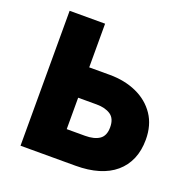

<svg xmlns="http://www.w3.org/2000/svg" viewBox="-125 -818 916 936"><g transform="rotate(20 332.5 -350.0)"><path d="M79.5 0V-700H263.5V-473.5H369.5Q448 -473.5 510 -445.5Q572 -417.5 607.8 -364.5Q643.5 -311.5 643.5 -236.5Q643.5 -180 624.8 -136Q606 -92 570.2 -61.5Q534.5 -31 482.8 -15.5Q431 0 365 0ZM263.5 -153H358.5Q406 -153 432.8 -171.2Q459.5 -189.5 459.5 -233.5Q459.5 -279 431.8 -297.5Q404 -316 359.5 -316H263.5Z"/></g></svg>

Font: Geologica ExtraBold
Style: Regular
Weight: 800
Designer: Sindre Bremnes, Frode Helland
Foundry: Monokrom Skriftforlag AS
Version: Version 1.010;gftools[0.9.28]